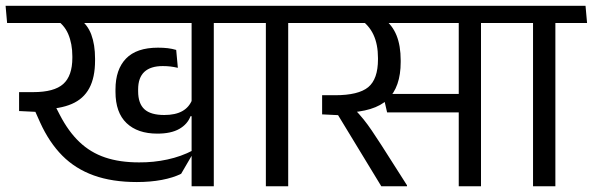

<svg xmlns="http://www.w3.org/2000/svg" viewBox="-34 -653 2078 673"><path d="M715.4 -593.4H637.6V0H715.4ZM586.3 -572.4H827L821.5 -632.6H580.8ZM-9.1 -572.4H776.5L771.1 -632.6H-14.4ZM299.2 -447.3Q299.2 -496.5 285.9 -532.1Q272.5 -567.7 243.3 -587.4H157.4Q190.6 -567.8 205.1 -533.7Q219.6 -499.6 219.6 -456V-450.3Q219.6 -387.2 187.7 -358.6Q155.8 -330.1 82.6 -330.1H32.9L71.7 -269.6L113.4 -270Q176.4 -270.8 217.5 -288.6Q258.7 -306.3 278.9 -343.8Q299.2 -381.3 299.2 -440.9ZM600.9 -43.8 642.3 -114.8V-126Q601.1 -104.3 552.6 -93.9Q504.1 -83.4 453.1 -83.8Q385.5 -83.8 334.5 -101.1Q283.4 -118.3 244.7 -155.1Q205.9 -191.8 175.7 -250.3L154.7 -290.9L32.9 -330.1V-263.8L90 -261L106.5 -224.1Q138.3 -153.9 184.3 -107.5Q230.3 -61.2 294.7 -38.1Q359.1 -14.9 445.7 -14.9Q493.1 -14.9 533.1 -22.4Q573.1 -30 600.9 -43.8ZM517.5 -184.6Q565.4 -184.6 594.3 -201Q623.2 -217.5 633.8 -245.6H643.2L640.3 -305.2Q629.6 -277.3 605.2 -263.6Q580.8 -249.9 541.8 -249.9Q494.3 -249.9 472.3 -270Q450.2 -290.2 450.2 -333.1V-339.7Q450.2 -380.7 472 -401.1Q493.9 -421.4 536.5 -421.4Q550.2 -421.4 562.8 -420Q575.4 -418.5 589.4 -415.3L583.6 -478Q569.5 -482.2 553.9 -484.1Q538.2 -485.9 519.8 -485.9Q444.5 -485.9 407.7 -447.7Q370.8 -409.5 370.8 -339.7V-330.9Q370.8 -258.5 409.6 -221.5Q448.3 -184.6 517.5 -184.6Z M976.2 0V-593.4H897.9V0ZM1087.3 -572.4 1081.9 -632.6H786.2L792.7 -572.4Z M1652 -593.4H1574V0H1652ZM1522.7 -572.4H1763.4L1758.1 -632.6H1517.3ZM1710.6 -572.4 1705.6 -632.6H1047.8L1053.2 -572.4ZM1308 -323.7 1322.9 -259H1590.4V-323.7ZM1392.6 0V-3.5L1302.5 -144.9Q1283.2 -174.6 1269.1 -195.5Q1255 -216.4 1240.6 -234.3Q1226.1 -252.2 1207.2 -272.1V-302.9L1095.1 -319.2V-252.1L1151 -249.4L1302.6 0ZM1311.2 -587.4H1225.7Q1259.2 -565.4 1275 -531.4Q1290.9 -497.5 1290.9 -449.3V-444.9Q1290.9 -375.7 1256.7 -347.4Q1222.4 -319.2 1140.2 -319.2H1095.1L1137.7 -257.2L1174.7 -258Q1278.7 -260.8 1324.6 -304.1Q1370.5 -347.5 1370.5 -435.7V-441.5Q1370.5 -492.8 1355.9 -529Q1341.2 -565.1 1311.2 -587.4Z M1912.7 0V-593.4H1834.4V0ZM2023.8 -572.4 2018.4 -632.6H1722.7L1729.2 -572.4Z"/></svg>

Font: Anek Devanagari Medium
Style: Regular
Weight: 500
Designer: Kailash Malviya (Devanagari) & Yesha Goshar (Latin)
Foundry: Ek Type
Version: Version 1.003